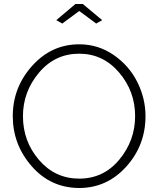

<svg xmlns="http://www.w3.org/2000/svg" viewBox="-20 -937 793 962"><path d="M262 -836 358 -917H395L492 -836L462 -819L377 -882L292 -819ZM44 -355Q44 -499 141 -607Q238 -715 377 -715Q472 -715 549.5 -661.5Q627 -608 668 -526Q709 -444 709 -355Q709 -209 612.5 -102Q516 5 376 5Q233 4 138.5 -104.5Q44 -213 44 -355ZM377 -42Q499 -42 578 -137.5Q657 -233 657 -355Q657 -480 576.5 -574Q496 -668 377 -668Q255 -668 175 -572.5Q95 -477 95 -355Q95 -229 175.5 -135.5Q256 -42 377 -42Z"/></svg>

Font: Raleway-v4020 Light
Style: Regular
Weight: 300
Designer: Matt McInerney, Pablo Impallari, Rodrigo Fuenzalida
Foundry: Matt McInerney, Pablo Impallari, Rodrigo Fuenzalida
Version: Version 4.020;PS 004.020;hotconv 1.0.88;makeotf.lib2.5.64775